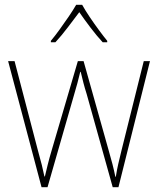

<svg xmlns="http://www.w3.org/2000/svg" viewBox="-20 -849 662 804"><path d="M343 -455Q335 -480 329.5 -501.5Q324 -523 318 -548H316Q310 -523 304 -500.5Q298 -478 291 -455L179 -65H154L14 -593H41L138 -222Q149 -183 155 -158.5Q161 -134 166 -110H168Q173 -131 179.5 -158Q186 -185 198 -225L306 -593H330L434 -223Q444 -189 451 -161.5Q458 -134 463 -109H465Q470 -140 475 -161.5Q480 -183 489 -220L582 -593H608L476 -65H452ZM324 -829Q336 -807 355.5 -778Q375 -749 395 -722Q415 -695 429 -678V-672H410Q385 -699 358.5 -734Q332 -769 312 -798Q291 -770 264 -734.5Q237 -699 212 -672H193V-678Q209 -697 229 -724.5Q249 -752 268 -780Q287 -808 299 -829Z"/></svg>

Font: Noto Sans Malayalam UI SemiCondensed Thin
Style: Regular
Weight: 100
Width: 4
Designer: Jelle Bosma - Monotype Design Team
Foundry: Monotype Imaging Inc.
Version: Version 2.104; ttfautohint (v1.8.4.7-5d5b)